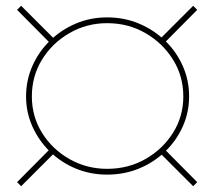

<svg xmlns="http://www.w3.org/2000/svg" viewBox="-20 -649 740 663"><path d="M350 -46Q292 -46 241.5 -67Q191 -88 152.5 -125.5Q114 -163 92 -212Q70 -261 70 -316Q70 -372 92 -421.5Q114 -471 152.5 -508.5Q191 -546 241.5 -567.5Q292 -589 350 -589Q409 -589 460 -567.5Q511 -546 550 -508.5Q589 -471 611 -421.5Q633 -372 633 -316Q633 -261 611 -212Q589 -163 550 -125.5Q511 -88 460 -67Q409 -46 350 -46ZM53 -6 39 -20 159 -141 174 -127ZM159 -494 39 -615 53 -629 174 -508ZM647 -6 526 -127 541 -141 661 -20ZM350 -66Q423 -66 482.5 -100Q542 -134 577.5 -190.5Q613 -247 613 -316Q613 -386 577.5 -443Q542 -500 482.5 -534.5Q423 -569 350 -569Q279 -569 219.5 -534.5Q160 -500 125 -443Q90 -386 90 -316Q90 -247 125 -190.5Q160 -134 219.5 -100Q279 -66 350 -66ZM541 -494 526 -508 647 -629 661 -615Z"/></svg>

Font: Montserrat Thin
Style: Regular
Weight: 100
Designer: Julieta Ulanovsky
Foundry: Julieta Ulanovsky
Version: Version 9.000